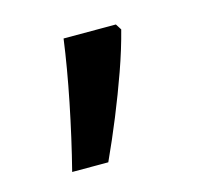

<svg xmlns="http://www.w3.org/2000/svg" viewBox="-50 -171 364 344"><g transform="rotate(-15 131.5 1.5)"><path d="M190 -116 197 -105Q188 -70 174.5 -32Q161 6 145.5 44Q130 82 113 119H46Q61 60 73.5 -2Q86 -64 93 -116Z"/></g></svg>

Font: lsinhala05
Style: Book
Weight: 400
Designer: Jelle Bosma - Monotype Design Team
Foundry: Monotype Imaging Inc.
Version: Version 2.003